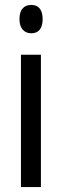

<svg xmlns="http://www.w3.org/2000/svg" viewBox="-20 -759 251 779"><path d="M146 -537V0H65V-537ZM107 -739Q130 -739 141.5 -724Q153 -709 153 -681Q153 -654 141.5 -639Q130 -624 107 -624Q85 -624 72 -639Q59 -654 59 -681Q59 -710 71.5 -724.5Q84 -739 107 -739Z"/></svg>

Font: Noto Sans Arabic ExtraCondensed
Style: Regular
Weight: 400
Width: 2
Designer: Monotype Design Team, Nadine Chahine, Nizar Qandah and Khaled Hosny
Foundry: Monotype Imaging Inc.
Version: Version 2.012